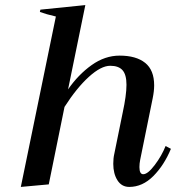

<svg xmlns="http://www.w3.org/2000/svg" viewBox="-20 -726 694 756"><path d="M653 -140Q626 -75 583.5 -32.5Q541 10 489 10Q459 10 442.5 -16Q426 -42 426 -81Q426 -103 430 -120L463 -282Q478 -351 478 -392Q478 -432 462.5 -449.5Q447 -467 414 -467Q378 -467 330 -423.5Q282 -380 234 -305L172 0L62 10L200 -661Q161 -670 137 -679L139 -688L316 -706L248 -374Q288 -432 340.5 -469.5Q393 -507 451 -507Q516 -507 551.5 -478.5Q587 -450 587 -390Q587 -367 581 -338L532 -97Q529 -82 529 -68Q529 -40 544 -40Q562 -40 589.5 -76.5Q617 -113 632 -151Z"/></svg>

Font: Trirong Medium
Style: Italic
Weight: 500
Italic angle: -12°
Designer: Katatrad Team
Foundry: CadsonDemak
Version: Version 1.001